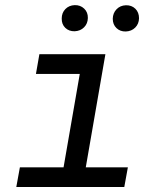

<svg xmlns="http://www.w3.org/2000/svg" viewBox="-20 -744 627 764"><path d="M136.7 -528.3H399.4L321.3 -78.1H488.8L474.6 0H44.9L59.1 -78.1H232.9L297.4 -449.7H123ZM225.6 -670.4Q225.6 -692.9 240 -707.8Q254.4 -722.7 277.3 -723.6Q299.8 -724.1 314.9 -709.7Q330.1 -695.3 329.6 -672.4Q329.1 -649.9 314.5 -635.3Q299.8 -620.6 277.3 -619.6Q254.4 -619.1 239.7 -633.3Q225.1 -647.5 225.6 -670.4ZM428.7 -669.4Q429.2 -691.9 443.6 -707Q458 -722.2 481 -723.1Q503.9 -723.6 518.6 -709.2Q533.2 -694.8 533.2 -671.4Q532.7 -648.9 518.1 -634.3Q503.4 -619.6 480.5 -618.7Q458 -618.2 443.4 -632.3Q428.7 -646.5 428.7 -669.4Z"/></svg>

Font: TypoPRO Roboto Mono
Style: Italic
Weight: 400
Designer: Google
Version: Version 2.000986; 2015; ttfautohint (v1.3)